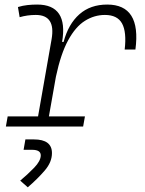

<svg xmlns="http://www.w3.org/2000/svg" viewBox="-20 -547 626 830"><path d="M5.4 0 13.2 -43.9H144.5L203.1 -377.9Q221.2 -482.4 134.8 -482.4Q98.6 -482.4 64.9 -472.7L57.6 -516.6Q78.1 -522.9 98.9 -525.1Q119.6 -527.3 140.6 -527.3Q275.9 -527.3 248.5 -365.7H254.9Q275.4 -442.9 323 -485.1Q370.6 -527.3 443.4 -527.3Q591.3 -527.3 565.4 -333H519Q527.8 -408.7 507.6 -445.6Q487.3 -482.4 433.6 -482.4Q387.7 -482.4 347.2 -457Q306.6 -431.6 274.7 -373Q242.7 -314.5 221.7 -215.3L191.4 -43.9H347.2L339.4 0ZM100.1 262.7 67.4 233.9Q99.1 207.5 127.7 178Q156.2 148.4 156.2 124.5Q156.2 100.6 118.7 100.6H82L89.8 55.7H126.5Q204.6 55.7 204.6 114.7Q204.6 153.8 173.6 189.9Q142.6 226.1 100.1 262.7Z"/></svg>

Font: Cascadia Code ExtraLight
Style: Italic
Weight: 200
Italic angle: -10°
Monospace: yes
Designer: Aaron Bell
Foundry: Saja Typeworks
Version: Version 2404.023; ttfautohint (v1.8.4)